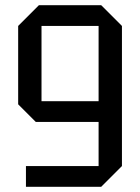

<svg xmlns="http://www.w3.org/2000/svg" viewBox="-20 -720 540 740"><path d="M370 -700 450 -620V-80L370 0H80V-80H360V-250H118L50 -318V-620L130 -700ZM360 -620H140V-330H360Z"/></svg>

Font: Tektur SemiCondensed
Style: Regular
Weight: 400
Width: 4
Designer: Adam Jagosz
Foundry: Adam Jagosz
Version: Version 1.005;gftools[0.9.30]